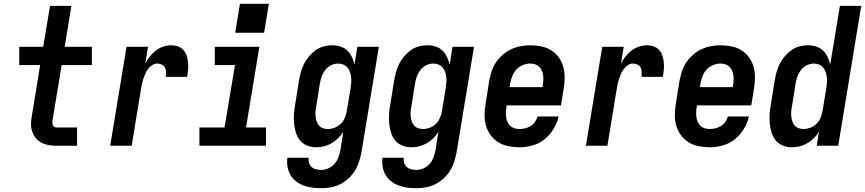

<svg xmlns="http://www.w3.org/2000/svg" viewBox="-20 -766 4546 1009"><path d="M276 0Q255 0 235 -3.5Q215 -7 198 -16Q181 -25 168.5 -40Q156 -55 149.5 -74Q143 -93 143 -113.5Q143 -134 147 -155L191 -424H81V-520H207L243 -735H355L320 -520H463V-424H304L257 -139Q255 -132 255 -125Q255 -118 256.5 -111.5Q258 -105 263.5 -100.5Q269 -96 276 -96H385V0Z M559 0 645 -520H758L743 -431Q753 -451 767 -469Q781 -487 799 -500.5Q817 -514 838 -521Q859 -528 880 -528Q899 -528 916 -522Q933 -516 944.5 -502.5Q956 -489 961.5 -472Q967 -455 968.5 -436.5Q970 -418 968.5 -399.5Q967 -381 963 -362H851Q853 -375 852.5 -388Q852 -401 846.5 -411.5Q841 -422 829.5 -427Q818 -432 805 -432Q792 -432 779.5 -423.5Q767 -415 758 -403.5Q749 -392 743.5 -378.5Q738 -365 733.5 -352Q729 -339 726 -325.5Q723 -312 721 -298L672 0Z M1028 0V-96H1160L1215 -424H1109V-520H1343L1273 -96H1378V0ZM1368 -594H1216L1241 -746H1393Z M1668 223Q1644 223 1620.5 220Q1597 217 1575.5 209Q1554 201 1536 187Q1518 173 1506.5 153.5Q1495 134 1491 110.5Q1487 87 1490 63H1602Q1600 77 1604 90Q1608 103 1617.5 111.5Q1627 120 1640.5 123.5Q1654 127 1668 127Q1687 127 1706 118.5Q1725 110 1738.5 94.5Q1752 79 1758.5 60Q1765 41 1769 22L1784 -74Q1773 -55 1757 -39.5Q1741 -24 1722 -13Q1703 -2 1682.5 3Q1662 8 1641 8Q1616 8 1593 -1.5Q1570 -11 1555.5 -29.5Q1541 -48 1534 -72Q1527 -96 1525 -120.5Q1523 -145 1525 -171Q1527 -197 1532 -222L1551 -342Q1555 -365 1561 -387Q1567 -409 1577.5 -430Q1588 -451 1603.5 -469.5Q1619 -488 1638.5 -502Q1658 -516 1680.5 -522Q1703 -528 1726 -528Q1748 -528 1769 -521.5Q1790 -515 1805 -500.5Q1820 -486 1829 -467Q1838 -448 1843 -427L1858 -520H1971L1879 37Q1874 62 1866 86.5Q1858 111 1844 133Q1830 155 1810 173Q1790 191 1766.5 202.5Q1743 214 1718 218.5Q1693 223 1668 223ZM1703 -88Q1720 -88 1738 -94.5Q1756 -101 1770 -114.5Q1784 -128 1791.5 -145.5Q1799 -163 1802 -180L1822 -300Q1824 -315 1825.5 -330Q1827 -345 1825.5 -359Q1824 -373 1819.5 -386.5Q1815 -400 1806.5 -410.5Q1798 -421 1785 -426.5Q1772 -432 1757 -432Q1738 -432 1720 -423Q1702 -414 1689.5 -398Q1677 -382 1670.5 -363.5Q1664 -345 1661 -327L1642 -207Q1639 -193 1638 -179.5Q1637 -166 1638.5 -153Q1640 -140 1644 -128Q1648 -116 1656 -106.5Q1664 -97 1676.5 -92.5Q1689 -88 1703 -88Z M2168 223Q2144 223 2120.5 220Q2097 217 2075.5 209Q2054 201 2036 187Q2018 173 2006.5 153.5Q1995 134 1991 110.5Q1987 87 1990 63H2102Q2100 77 2104 90Q2108 103 2117.5 111.5Q2127 120 2140.5 123.5Q2154 127 2168 127Q2187 127 2206 118.5Q2225 110 2238.5 94.5Q2252 79 2258.5 60Q2265 41 2269 22L2284 -74Q2273 -55 2257 -39.5Q2241 -24 2222 -13Q2203 -2 2182.5 3Q2162 8 2141 8Q2116 8 2093 -1.5Q2070 -11 2055.5 -29.5Q2041 -48 2034 -72Q2027 -96 2025 -120.5Q2023 -145 2025 -171Q2027 -197 2032 -222L2051 -342Q2055 -365 2061 -387Q2067 -409 2077.5 -430Q2088 -451 2103.5 -469.5Q2119 -488 2138.5 -502Q2158 -516 2180.5 -522Q2203 -528 2226 -528Q2248 -528 2269 -521.5Q2290 -515 2305 -500.5Q2320 -486 2329 -467Q2338 -448 2343 -427L2358 -520H2471L2379 37Q2374 62 2366 86.5Q2358 111 2344 133Q2330 155 2310 173Q2290 191 2266.5 202.5Q2243 214 2218 218.5Q2193 223 2168 223ZM2203 -88Q2220 -88 2238 -94.5Q2256 -101 2270 -114.5Q2284 -128 2291.5 -145.5Q2299 -163 2302 -180L2322 -300Q2324 -315 2325.5 -330Q2327 -345 2325.5 -359Q2324 -373 2319.5 -386.5Q2315 -400 2306.5 -410.5Q2298 -421 2285 -426.5Q2272 -432 2257 -432Q2238 -432 2220 -423Q2202 -414 2189.5 -398Q2177 -382 2170.5 -363.5Q2164 -345 2161 -327L2142 -207Q2139 -193 2138 -179.5Q2137 -166 2138.5 -153Q2140 -140 2144 -128Q2148 -116 2156 -106.5Q2164 -97 2176.5 -92.5Q2189 -88 2203 -88Z M2710 8Q2680 8 2651 2Q2622 -4 2598.5 -18.5Q2575 -33 2558.5 -55.5Q2542 -78 2534 -105.5Q2526 -133 2526.5 -162.5Q2527 -192 2532 -222L2551 -342Q2556 -367 2564 -392Q2572 -417 2587 -439Q2602 -461 2623 -479Q2644 -497 2668 -508Q2692 -519 2717.5 -523.5Q2743 -528 2767 -528Q2797 -528 2825.5 -522Q2854 -516 2877.5 -501Q2901 -486 2917 -463.5Q2933 -441 2940.5 -413.5Q2948 -386 2947.5 -356.5Q2947 -327 2942 -298L2928 -212H2642V-207Q2639 -193 2638.5 -179Q2638 -165 2639.5 -152Q2641 -139 2646.5 -126.5Q2652 -114 2661 -105Q2670 -96 2683 -92Q2696 -88 2710 -88Q2724 -88 2739.5 -91.5Q2755 -95 2768.5 -103.5Q2782 -112 2791.5 -125.5Q2801 -139 2805 -154H2916Q2908 -120 2889 -88.5Q2870 -57 2841.5 -34Q2813 -11 2778 -1.5Q2743 8 2710 8ZM2658 -308H2831L2832 -313Q2834 -327 2835 -341Q2836 -355 2834.5 -368Q2833 -381 2828 -393.5Q2823 -406 2814 -415Q2805 -424 2792.5 -428Q2780 -432 2766 -432Q2747 -432 2727.5 -424Q2708 -416 2693.5 -400.5Q2679 -385 2672 -365.5Q2665 -346 2661 -327Z M3059 0 3145 -520H3258L3243 -431Q3253 -451 3267 -469Q3281 -487 3299 -500.5Q3317 -514 3338 -521Q3359 -528 3380 -528Q3399 -528 3416 -522Q3433 -516 3444.5 -502.5Q3456 -489 3461.5 -472Q3467 -455 3468.5 -436.5Q3470 -418 3468.5 -399.5Q3467 -381 3463 -362H3351Q3353 -375 3352.5 -388Q3352 -401 3346.5 -411.5Q3341 -422 3329.5 -427Q3318 -432 3305 -432Q3292 -432 3279.5 -423.5Q3267 -415 3258 -403.5Q3249 -392 3243.5 -378.5Q3238 -365 3233.5 -352Q3229 -339 3226 -325.5Q3223 -312 3221 -298L3172 0Z M3710 8Q3680 8 3651 2Q3622 -4 3598.5 -18.5Q3575 -33 3558.5 -55.5Q3542 -78 3534 -105.5Q3526 -133 3526.5 -162.5Q3527 -192 3532 -222L3551 -342Q3556 -367 3564 -392Q3572 -417 3587 -439Q3602 -461 3623 -479Q3644 -497 3668 -508Q3692 -519 3717.5 -523.5Q3743 -528 3767 -528Q3797 -528 3825.5 -522Q3854 -516 3877.5 -501Q3901 -486 3917 -463.5Q3933 -441 3940.5 -413.5Q3948 -386 3947.5 -356.5Q3947 -327 3942 -298L3928 -212H3642V-207Q3639 -193 3638.5 -179Q3638 -165 3639.5 -152Q3641 -139 3646.5 -126.5Q3652 -114 3661 -105Q3670 -96 3683 -92Q3696 -88 3710 -88Q3724 -88 3739.5 -91.5Q3755 -95 3768.5 -103.5Q3782 -112 3791.5 -125.5Q3801 -139 3805 -154H3916Q3908 -120 3889 -88.5Q3870 -57 3841.5 -34Q3813 -11 3778 -1.5Q3743 8 3710 8ZM3658 -308H3831L3832 -313Q3834 -327 3835 -341Q3836 -355 3834.5 -368Q3833 -381 3828 -393.5Q3823 -406 3814 -415Q3805 -424 3792.5 -428Q3780 -432 3766 -432Q3747 -432 3727.5 -424Q3708 -416 3693.5 -400.5Q3679 -385 3672 -365.5Q3665 -346 3661 -327Z M4141 8Q4116 8 4093 -1.5Q4070 -11 4055.5 -29.5Q4041 -48 4034 -72Q4027 -96 4025 -120.5Q4023 -145 4025 -171Q4027 -197 4032 -222L4051 -342Q4055 -365 4061 -387Q4067 -409 4077.5 -430Q4088 -451 4103.5 -469.5Q4119 -488 4138.5 -502Q4158 -516 4180.5 -522Q4203 -528 4226 -528Q4248 -528 4269 -521.5Q4290 -515 4305 -500.5Q4320 -486 4329 -467Q4338 -448 4343 -427L4394 -735H4506L4385 0H4272L4284 -74Q4273 -55 4257 -39.5Q4241 -24 4222 -13Q4203 -2 4182.5 3Q4162 8 4141 8ZM4203 -88Q4220 -88 4238 -94.5Q4256 -101 4270 -114.5Q4284 -128 4291.5 -145.5Q4299 -163 4302 -180L4322 -300Q4324 -315 4325.5 -330Q4327 -345 4325.5 -359Q4324 -373 4319.5 -386.5Q4315 -400 4306.5 -410.5Q4298 -421 4285 -426.5Q4272 -432 4257 -432Q4238 -432 4220 -423Q4202 -414 4189.5 -398Q4177 -382 4170.5 -363.5Q4164 -345 4161 -327L4142 -207Q4139 -193 4138 -179.5Q4137 -166 4138.5 -153Q4140 -140 4144 -128Q4148 -116 4156 -106.5Q4164 -97 4176.5 -92.5Q4189 -88 4203 -88Z"/></svg>

Font: Iosevka SS04 Oblique
Style: Bold
Weight: 700
Italic angle: -9°
Monospace: yes
Designer: Belleve Invis
Foundry: Belleve Invis
Version: Version 19.0.0; ttfautohint (v1.8.4)